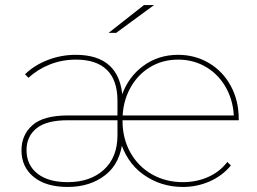

<svg xmlns="http://www.w3.org/2000/svg" viewBox="-20 -737 1019 760"><path d="M248 3Q162 3 113.5 -36.5Q65 -76 65 -142Q65 -203 108.5 -241.5Q152 -280 249 -280H451V-261H248Q164 -261 124.5 -229Q85 -197 85 -143Q85 -84 128 -50Q171 -16 248 -16Q337 -16 391 -65Q445 -114 445 -202V-338Q445 -419 403.5 -460Q362 -501 281 -501Q225 -501 176.5 -481.5Q128 -462 93 -429L79 -443Q116 -479 169 -499.5Q222 -520 280 -520Q367 -520 413.5 -477.5Q460 -435 465 -350L462 -359Q488 -433 547.5 -476.5Q607 -520 685 -520Q752 -520 807 -487.5Q862 -455 893.5 -397Q925 -339 925 -266Q925 -265 925 -263.5Q925 -262 925 -261H461V-280H914L906 -263Q906 -330 877.5 -384.5Q849 -439 798.5 -470Q748 -501 685 -501Q622 -501 572 -470Q522 -439 493.5 -384.5Q465 -330 465 -263V-259Q465 -189 496 -133.5Q527 -78 581.5 -47Q636 -16 704 -16Q757 -16 803 -36Q849 -56 880 -96L894 -82Q860 -41 810 -19Q760 3 704 3Q616 3 547 -46.5Q478 -96 453 -189L466 -187Q458 -92 397.5 -44.5Q337 3 248 3ZM550 -717H590L440 -607H410Z"/></svg>

Font: Montserrat
Style: Regular
Weight: 400
Designer: Julieta Ulanovsky
Foundry: Julieta Ulanovsky
Version: Version 8.000